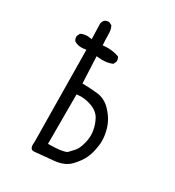

<svg xmlns="http://www.w3.org/2000/svg" viewBox="-177 -845 854 939"><g transform="rotate(30 250.0 -376.0)"><path d="M200.7 -76.7V-356Q216.3 -357.9 225.1 -357.9Q252.4 -357.9 282.2 -347.7Q322.3 -334 338.9 -303.7Q354.5 -275.4 359.9 -241.7Q361.8 -229.5 361.8 -216.8Q361.8 -194.8 355.5 -171.9Q346.2 -135.7 331.5 -119.6L303.7 -89.8Q288.1 -83 265.1 -80.1Q242.2 -77.1 200.7 -76.7ZM422.4 -219.7Q422.4 -251 413.1 -283.7Q399.9 -330.6 364.3 -369.1Q329.1 -407.2 284.7 -411.6Q237.8 -416.5 207 -416.5H199.2L192.4 -566.9L202.1 -565.9Q213.9 -564.5 225.1 -564.5Q256.3 -564.5 282.2 -575.7L289.6 -591.3Q290 -593.3 290 -595.2Q290 -608.9 283.2 -618.2Q252 -629.4 217.8 -629.4Q209 -629.4 191.4 -627.9Q189 -661.6 189 -690.4Q189 -715.3 179.2 -733.9L163.6 -741.7Q161.6 -742.2 160.2 -742.2Q146 -742.2 136.7 -734.4Q129.4 -725.1 127.4 -712.4L129.9 -627L119.6 -628.4Q110.8 -629.9 106 -629.9Q91.8 -629.9 83 -627.4Q74.2 -625 66.9 -621.1L59.1 -605Q58.6 -603 58.6 -601.1Q58.6 -586.9 65.9 -577.6Q84 -566.4 106.9 -566.4Q115.2 -566.4 123.5 -567.9L133.3 -569.3L139.2 -54.2Q138.2 -45.4 138.2 -39.1Q138.2 -21.5 145 -14.6Q149.9 -9.8 159.2 -9.8Q161.1 -9.8 267.1 -20Q325.2 -25.4 355.5 -57.1Q386.7 -89.8 400.6 -119.9Q414.6 -149.9 420.4 -193.4Q422.4 -206.5 422.4 -219.7Z"/></g></svg>

Font: NaikaiFont
Style: Light
Weight: 300
Version: Version 1.89